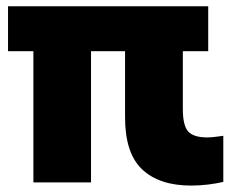

<svg xmlns="http://www.w3.org/2000/svg" viewBox="-20 -568 733 598"><path d="M84 0V-408.5H5V-548.5H628.5V-408.5H549.5V-227.5Q549.5 -177 566.2 -158.5Q583 -140 625 -140Q636 -140 648.2 -141.5Q660.5 -143 675.5 -145V-1.5Q655 3.5 628 6.8Q601 10 575.5 10Q476.5 10 423 -40.2Q369.5 -90.5 369.5 -202.5V-408.5H263.5V0Z"/></svg>

Font: Encode Sans SmCnd XBd
Style: Regular
Weight: 800
Width: 4
Designer: Multiple Designers
Foundry: Impallari Type
Version: Version 3.002; ttfautohint (v1.8.3) -l 8 -r 50 -G 200 -x 14 